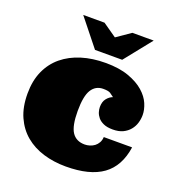

<svg xmlns="http://www.w3.org/2000/svg" viewBox="-139 -870 932 1005"><g transform="rotate(20 327.0 -367.5)"><path d="M384.8 -428.2Q342.8 -428.2 320.3 -392.6Q297.9 -356.9 297.9 -273.9Q297.9 -190.9 321 -156Q344.2 -121.1 392.1 -121.1Q405.8 -121.1 419.9 -125.5Q434.1 -129.9 445.6 -138.4Q457 -147 464.6 -160.4Q472.2 -173.8 473.1 -191.9H630.9Q615.2 -83 543.2 -31Q471.2 21 337.9 21Q271 21 212.9 3.4Q154.8 -14.2 111.8 -50Q68.8 -85.9 44.4 -140.4Q20 -194.8 20 -270Q20 -341.8 44.4 -396Q68.8 -450.2 113 -486.6Q157.2 -522.9 217.5 -541.5Q277.8 -560.1 350.1 -560.1Q426.8 -560.1 479.5 -541Q532.2 -522 564.7 -493.4Q597.2 -464.8 611.1 -431.9Q625 -398.9 625 -370.1Q625 -347.2 618.4 -325.2Q611.8 -303.2 596.9 -285.2Q582 -267.1 559.1 -256.1Q536.1 -245.1 502.9 -245.1Q471.2 -245.1 451.2 -254.2Q431.2 -263.2 420.2 -276.6Q409.2 -290 404.5 -304.9Q399.9 -319.8 399.9 -333Q399.9 -362.8 414.1 -380.4Q428.2 -397.9 446.8 -404.8Q436 -413.1 425 -420.7Q414.1 -428.2 384.8 -428.2ZM153.3 -755.9H272L349.1 -702.1L427.2 -755.9H545.9L425.3 -605H273.9Z"/></g></svg>

Font: Ultra
Style: Regular
Weight: 400
Designer: Astigmatic (AOETI)
Foundry: Astigmatic (AOETI)
Version: Version 1.001